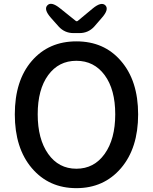

<svg xmlns="http://www.w3.org/2000/svg" viewBox="-20 -965 794 998"><path d="M608 -649Q698 -546 698 -370.5Q698 -195 609 -91Q520 13 377 13Q234 13 145.5 -91Q57 -195 57 -370.5Q57 -546 145 -648Q233 -750 377 -750Q521 -750 608 -649ZM230.5 -165Q285 -88 377 -88Q469 -88 524 -165Q579 -242 579 -371Q579 -500 524 -574.5Q469 -649 377 -649Q285 -649 230.5 -574.5Q176 -500 176 -371Q176 -242 230.5 -165ZM362 -793Q316 -793 285 -827L245 -872Q206 -916 226 -937Q246 -959 292 -922L373 -857Q379 -852 385 -857L462 -921Q507 -958 528 -937Q548 -916 509 -872L470 -827Q439 -793 393 -793Z"/></svg>

Font: Resource Han Rounded JP Medium
Style: Regular
Weight: 500
Designer: Cyano Hao (round all glyphs); Ryoko NISHIZUKA 西塚涼子 (kana, bopomofo & ideographs); Paul D. Hunt (Latin, Greek & Cyrillic)
Foundry: Cyano Hao
Version: 0.990